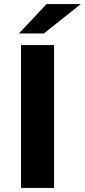

<svg xmlns="http://www.w3.org/2000/svg" viewBox="-20 -921 416 941"><path d="M83 -700H245V0H83ZM208 -901H376L195 -757H73Z"/></svg>

Font: mBank
Style: Bold
Weight: 700
Designer: Julieta Ulanovsky
Foundry: Julieta Ulanovsky
Version: Version 7.200